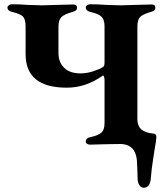

<svg xmlns="http://www.w3.org/2000/svg" viewBox="-20 -675 773 900"><path d="M625 162 624 127Q623 118 623 102Q623 47 602.5 23.5Q582 0 543 0L477 1Q427 3 402 3Q394 3 388 -1Q382 -5 382 -11Q382 -28 403 -32Q441 -40 455.5 -53.5Q470 -67 470 -97V-300Q470 -310 467 -316.5Q464 -323 461 -320Q382 -264 293 -264Q100 -264 100 -421V-551Q100 -584 88 -597Q76 -610 37 -619Q15 -624 15 -640Q15 -646 21.5 -650.5Q28 -655 35 -655Q72 -655 111 -652Q159 -650 177 -650Q194 -650 246 -652Q300 -654 323 -654Q341 -654 341 -640Q341 -631 336 -626.5Q331 -622 320 -619Q280 -608 267 -594Q254 -580 254 -550V-426Q254 -384 280.5 -357.5Q307 -331 357 -331Q387 -331 417.5 -341Q448 -351 463 -361Q470 -365 470 -382V-551Q470 -582 456.5 -596Q443 -610 404 -619Q382 -624 382 -640Q382 -646 388.5 -650.5Q395 -655 402 -655Q439 -655 478 -652Q526 -650 546 -650Q564 -650 614 -652Q666 -654 690 -654Q708 -654 708 -640Q708 -631 703 -626.5Q698 -622 687 -619Q648 -608 636 -594.5Q624 -581 624 -550V-115Q624 -55 698 -49Q713 -48 713 -33Q713 -19 705 24Q704 32 697 76Q690 120 687 160Q684 205 653 205Q641 205 633 192.5Q625 180 625 162Z"/></svg>

Font: EB Garamond
Style: Bold
Weight: 700
Designer: Georg Duffner and Octavio Pardo
Foundry: Georg Duffner
Version: Version 1.000; ttfautohint (v1.6)